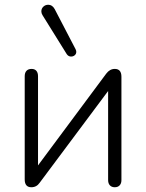

<svg xmlns="http://www.w3.org/2000/svg" viewBox="-20 -782 615 808"><path d="M84 -27V-461Q84 -476 91.5 -484Q99 -492 113 -492Q126 -492 133 -484Q140 -476 140 -461V-86L427 -472Q442 -492 463 -492Q491 -492 491 -459V-24Q491 -10 483.5 -2Q476 6 463 6Q450 6 442.5 -2Q435 -10 435 -24V-399L147 -13Q134 6 112 6Q84 6 84 -27ZM154 -734Q154 -746 162.5 -754Q171 -762 183 -762Q200 -762 210 -744L298 -575Q301 -569 301 -564Q301 -555 294.5 -549.5Q288 -544 279 -544Q268 -544 261 -554L159 -718Q154 -726 154 -734Z"/></svg>

Font: SN Pro Light
Style: Regular
Weight: 300
Designer: Tobias Whetton
Foundry: Supernotes
Version: Version 1.002